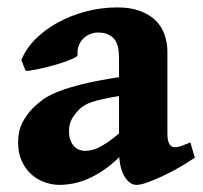

<svg xmlns="http://www.w3.org/2000/svg" viewBox="-20 -489 553 523"><path d="M210.9 -78.1Q218.3 -78.1 227.1 -79.6Q235.8 -81.1 246.8 -86.2Q257.8 -91.3 272 -100.6Q286.1 -109.9 304.2 -125.5V-227.5Q278.3 -223.1 260.5 -219.2Q242.7 -215.3 230.5 -211.2Q218.3 -207 210.2 -202.1Q202.1 -197.3 196.3 -191.4Q183.6 -178.7 175.8 -165Q168 -151.4 168 -131.3Q168 -115.7 172.4 -105.5Q176.8 -95.2 183.1 -89.1Q189.5 -83 197 -80.6Q204.6 -78.1 210.9 -78.1ZM510.7 -59.6Q490.2 -45.4 466.6 -32Q442.9 -18.6 420.7 -8.3Q398.4 2 380.4 8.3Q362.3 14.6 352.5 14.6Q334 14.6 320.8 -5.6Q307.6 -25.9 304.7 -61Q282.7 -39.1 260.5 -24.4Q238.3 -9.8 217.5 -1Q196.8 7.8 177.7 11.2Q158.7 14.6 143.1 14.6Q121.6 14.6 101.3 7.3Q81.1 0 64.9 -14.6Q48.8 -29.3 39.1 -50.8Q29.3 -72.3 29.3 -100.6Q29.3 -132.3 41 -155Q52.7 -177.7 70.8 -195.8Q82.5 -207.5 97.9 -218.5Q113.3 -229.5 139.2 -239.7Q165 -250 204.6 -259.8Q244.1 -269.5 304.2 -278.8V-333Q304.2 -347.7 301.5 -360.1Q298.8 -372.6 292.2 -381.3Q285.6 -390.1 274.4 -395.3Q263.2 -400.4 246.6 -400.4Q236.3 -400.4 225.8 -396.2Q215.3 -392.1 207.3 -384.3Q199.2 -376.5 194.6 -365Q189.9 -353.5 191.4 -338.9Q191.9 -335.9 182.6 -331.3Q173.3 -326.7 158.9 -321.5Q144.5 -316.4 127.2 -311.5Q109.9 -306.6 94 -303Q78.1 -299.3 65.9 -297.4Q53.7 -295.4 49.8 -296.4L38.1 -325.2Q50.3 -356 76.2 -382.1Q102.1 -408.2 137.2 -427.5Q172.4 -446.8 214.1 -457.8Q255.9 -468.8 299.8 -468.8Q335.4 -468.8 361.3 -459.2Q387.2 -449.7 403.8 -433.3Q420.4 -417 428.2 -394.8Q436 -372.6 436 -347.7V-126Q436 -105.5 441.4 -96.7Q446.8 -87.9 455.6 -87.9Q459 -87.9 462.4 -88.4Q465.8 -88.9 470.7 -90.3Q475.6 -91.8 482.2 -94.5Q488.8 -97.2 498.5 -101.1Z"/></svg>

Font: Gentium Book Basic
Style: Bold
Weight: 700
Designer: J. Victor Gaultney and Annie Olsen
Foundry: SIL International
Version: Version 1.102; 2013; Maintenance release